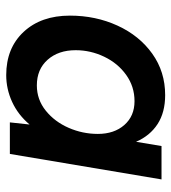

<svg xmlns="http://www.w3.org/2000/svg" viewBox="14 -566 564 633"><g transform="rotate(90 296.5 -250.0)"><path d="M391 -65Q359 -27 316.5 -7.5Q274 12 228 12Q139 12 85.5 -45.5Q32 -103 32 -198Q32 -283 65 -355Q98 -427 157.5 -469.5Q217 -512 294 -512Q351 -512 389.5 -487Q428 -462 448 -416L462 -500H572L488 0H384ZM262 -89Q309 -89 345.5 -118.5Q382 -148 402 -194Q422 -240 422 -290Q422 -344 392.5 -377.5Q363 -411 314 -411Q266 -411 227.5 -383.5Q189 -356 167.5 -311Q146 -266 146 -217Q146 -160 177.5 -124.5Q209 -89 262 -89Z"/></g></svg>

Font: Oak Sans Semibold
Style: Italic
Weight: 600
Italic angle: -9.49998°
Foundry: Erik Kennedy, Walven
Version: Version 1.000